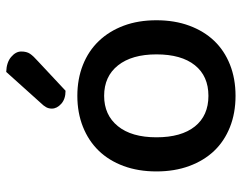

<svg xmlns="http://www.w3.org/2000/svg" viewBox="-98 -646 759 602"><g transform="rotate(-90 281.0 -345.5)"><path d="M518 -234Q518 -177 501 -131Q484 -85 453.5 -53Q423 -21 379 -3.5Q335 14 281 14Q227 14 183 -3.5Q139 -21 108.5 -53Q78 -85 61 -131Q44 -177 44 -234Q44 -291 61 -337Q78 -383 109 -415Q140 -447 184 -464.5Q228 -482 281 -482Q334 -482 378 -464.5Q422 -447 453 -414.5Q484 -382 501 -336.5Q518 -291 518 -234ZM281 -398Q221 -398 186 -355Q151 -312 151 -234Q151 -156 185 -113.5Q219 -71 281 -71Q343 -71 377 -113.5Q411 -156 411 -234Q411 -311 376.5 -354.5Q342 -398 281 -398ZM356 -705Q386 -704 403 -689.5Q420 -675 420 -658Q420 -641 413 -630.5Q406 -620 389 -605L297 -519Q271 -519 256 -532.5Q241 -546 241 -562Q241 -572 245.5 -580Q250 -588 258 -596Z"/></g></svg>

Font: Baloo Bhaina 2 Medium
Style: Regular
Weight: 500
Designer: Yesha Goshar, Manish Minz, Shuchita Grover and Ek Type
Foundry: Ek Type
Version: Version 1.640;hotconv 1.0.111;makeotfexe 2.5.65597; ttfautoh